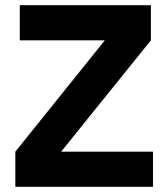

<svg xmlns="http://www.w3.org/2000/svg" viewBox="-20 -718 647 738"><path d="M568 0H39V-135L383 -563H56V-698H560V-563L215 -135H568Z"/></svg>

Font: IBM Plex Sans KR
Style: Bold
Weight: 700
Designer: Mike Abbink; Paul van der Laan; Pieter van Rosmalen; Wujin Sim; Chorong Kim; Dohee Lee;
Foundry: Sandoll Inc.
Version: Version 1.001